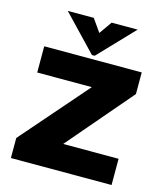

<svg xmlns="http://www.w3.org/2000/svg" viewBox="-114 -848 797 934"><g transform="rotate(15 285.0 -381.5)"><path d="M536 0H29V-101L320 -435H45V-567H536V-458L257 -132H536ZM294 -586H280L111 -763H242L287 -699L332 -763H463Z"/></g></svg>

Font: Open Sauce One Black
Style: Regular
Weight: 900
Designer: Alfredo Marco Pradil
Foundry: Creative Sauce Fz LLC
Version: Version 1.477